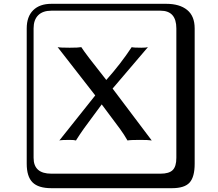

<svg xmlns="http://www.w3.org/2000/svg" viewBox="-20 -774 1140 1006"><path d="M1000 84Q1000 153 973.5 182.5Q947 212 881 212H249Q181 212 150.5 181.5Q120 151 120 84V-625Q120 -687 154 -720.5Q188 -754 249 -754H851Q921 -754 960.5 -722Q1000 -690 1000 -625ZM249 -718Q204 -718 180 -694Q156 -670 156 -625V53Q156 136 249 136H821Q866 136 885 117Q904 98 904 53V-625Q904 -718 821 -718ZM775 -38Q760 -41 713 -41Q663 -41 648 -38Q631 -68 608.5 -99Q586 -130 557 -168Q528 -206 513 -227Q499 -207 470.5 -169.5Q442 -132 419 -99.5Q396 -67 378 -38Q369 -41 344 -41Q301 -41 291 -38L479 -274L282 -527Q295 -524 345 -524Q391 -524 406 -527Q428 -492 537 -355Q612 -439 670 -527Q679 -524 721 -524Q746 -524 755 -527L570 -310Z"/></svg>

Font: Libertinus Keyboard
Style: Regular
Weight: 700
Designer: Philipp H. Poll
Foundry: Khaled Hosny
Version: Version 6.7